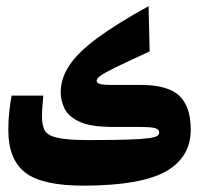

<svg xmlns="http://www.w3.org/2000/svg" viewBox="-20 -582 626 607"><path d="M246.6 4.9Q114.7 5.4 60.5 -35.9Q6.3 -77.1 6.3 -170.9Q6.3 -202.6 9.3 -228.8Q12.2 -254.9 16.6 -279.8H116.7Q115.7 -260.3 114.3 -248Q112.8 -235.8 112.8 -213.4Q112.8 -187.5 120.8 -170.9Q128.9 -154.3 160.2 -146.7Q191.4 -139.2 260.3 -139.2Q337.4 -139.2 382.3 -140.6Q427.2 -142.1 449 -145Q470.7 -147.9 477.1 -152.3Q483.4 -156.7 483.4 -162.6Q483.4 -172.4 471.7 -176.5Q460 -180.7 417 -180.7H336.9Q266.1 -180.7 230.7 -197.5Q195.3 -214.4 183.6 -239.7Q171.9 -265.1 171.9 -290Q171.9 -333.5 198.7 -374.5Q225.6 -415.5 286.6 -460.9Q347.7 -506.3 449.7 -562.5L453.1 -419.4Q383.8 -387.7 347.7 -370.1Q311.5 -352.5 298.6 -343.3Q285.6 -334 285.6 -326.7Q285.6 -320.3 294.9 -316.9Q304.2 -313.5 334.5 -313.5H424.8Q510.7 -313.5 546.9 -279.3Q583 -245.1 583 -172.4Q583 -84.5 504.2 -40Q425.3 4.4 246.6 4.9Z"/></svg>

Font: CaskaydiaMono NF
Style: Bold
Weight: 700
Designer: Aaron Bell
Foundry: Saja Typeworks
Version: Version 2111.001; ttfautohint (v1.8.4);Nerd Fonts 3.1.1